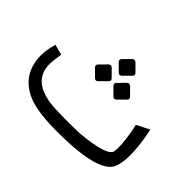

<svg xmlns="http://www.w3.org/2000/svg" viewBox="-114 -846 1091 1091"><g transform="rotate(45 431.5 -300.0)"><path d="M424.3 -0.5Q262.7 0 185.1 -32.2Q59.1 -85 46.9 -219.7Q42 -272.9 62.5 -343.3L125 -326.7Q114.7 -259.8 116.2 -231.9Q122.1 -112.8 274.4 -89.4Q311.5 -84 397.5 -83.5Q506.8 -84 520.5 -85.4Q720.2 -104.5 726.6 -152.8Q730.5 -185.1 727.5 -217.3Q718.3 -307.6 706.5 -344.2L784.2 -383.8Q796.9 -330.6 803.2 -266.6Q814.5 -149.9 790 -96.7Q746.1 -1.5 424.3 -0.5ZM455.5 -593.1 496.2 -552.4Q508.2 -540.3 496.7 -528.9L453.9 -486Q440.8 -473.5 428.8 -485.5L386 -528.3Q374 -540.3 387.5 -553.4L427.2 -593.6Q440.8 -607.2 455.5 -593.1ZM529.6 -476.1 570.4 -434.8Q582.4 -423.3 570.9 -411.3L528.1 -368.5Q515 -355.9 503 -368.5L460.2 -411.3Q448.1 -423.3 461.7 -436.4L501.4 -476.6Q515 -490.2 529.6 -476.1ZM381.8 -476.1 422.5 -434.8Q434.6 -423.3 423.1 -411.3L380.2 -368.5Q367.7 -355.9 355.1 -368.5L312.3 -411.3Q300.3 -423.3 313.9 -436.4L353.6 -476.6Q367.7 -490.2 381.8 -476.1Z"/></g></svg>

Font: Elshan
Style: Regular
Weight: 400
Foundry: DejaVu fonts team - Redesigned by Saber Rastikerdar (Samim font) - Edited by Jalil Hamdollahi
Version: Version 0.9.9; ttfautohint (v1.4.1.5-446e)